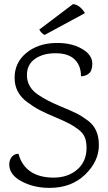

<svg xmlns="http://www.w3.org/2000/svg" viewBox="-20 -899 526 934"><path d="M393 -835 197 -729Q182 -736 171 -755L335 -879Q352 -878 368 -865Q384 -852 393 -835ZM396 -650Q429 -624 429 -589.5Q429 -555 412.5 -541.5Q396 -528 374 -528Q374 -580 343 -610Q312 -640 250.5 -640Q189 -640 150 -612.5Q111 -585 111 -534Q111 -474 167 -437Q211 -408 269 -384Q327 -360 353 -347Q379 -334 408 -312Q461 -273 461 -193.5Q461 -114 394 -49.5Q327 15 221 15Q144 15 84.5 -17Q25 -49 25 -99Q25 -121 37.5 -136Q50 -151 70 -151Q85 -94 128.5 -64.5Q172 -35 241 -35Q310 -35 355.5 -74Q401 -113 401 -180Q401 -210 392.5 -231Q384 -252 361.5 -269Q339 -286 322 -295Q294 -310 248.5 -329Q203 -348 174 -363Q145 -378 113 -402Q51 -447 51 -520.5Q51 -594 107.5 -641Q164 -688 251 -690Q340 -692 396 -650Z"/></svg>

Font: Karma Light
Style: Regular
Weight: 300
Designer: Joana Correia
Foundry: Indian Type Foundry
Version: Version 1.202;PS 1.0;hotconv 1.0.78;makeotf.lib2.5.61930; tt